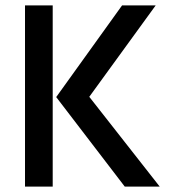

<svg xmlns="http://www.w3.org/2000/svg" viewBox="-20 -694 639 714"><path d="M574 0H444L189 -333L434 -674H559L312 -334ZM176 0H73V-674H176Z"/></svg>

Font: Hind Siliguri Medium
Style: Regular
Weight: 500
Designer: Jyotish Sonowal
Foundry: Indian Type Foundry
Version: Version 1.001;PS 1.0;hotconv 1.0.86;makeotf.lib2.5.63406; tt